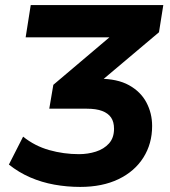

<svg xmlns="http://www.w3.org/2000/svg" viewBox="-20 -725 671 756"><path d="M296 11Q244 11 194 2Q144 -7 99 -26.5Q54 -46 15 -77L71 -187Q117 -150 174 -134Q231 -118 291 -118Q326 -118 357.5 -128Q389 -138 409 -160Q429 -182 429 -218Q429 -245 417.5 -262Q406 -279 382.5 -288Q359 -297 322 -297H174L190 -391L451 -612L454 -578H81L101 -705H623L606 -598L345 -378L312 -415H370Q442 -415 488 -389.5Q534 -364 556.5 -321.5Q579 -279 579 -229Q579 -159 544.5 -104.5Q510 -50 446.5 -19.5Q383 11 296 11Z"/></svg>

Font: Nunito Sans 12pt ExtraBold
Style: Italic
Weight: 800
Italic angle: -9°
Designer: Vernon Adams
Foundry: Vernon Adams
Version: Version 3.101;gftools[0.9.27]